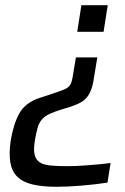

<svg xmlns="http://www.w3.org/2000/svg" viewBox="-20 -530 479 736"><path d="M276 -408 292 -510H393L377 -408ZM197 186Q142 186 104.5 177Q67 168 46 147Q25 126 19.5 92Q14 58 21 9Q32 -56 54.5 -96Q77 -136 130 -154L179 -170Q205 -179 220 -184.5Q235 -190 243 -197.5Q251 -205 254.5 -217Q258 -229 261 -250L271 -310H353L340 -231Q336 -203 329 -185Q322 -167 311.5 -155Q301 -143 286 -135.5Q271 -128 251 -121L218 -111Q189 -102 170.5 -93.5Q152 -85 141 -72.5Q130 -60 124.5 -41.5Q119 -23 114 7Q108 42 112.5 62Q117 82 132 92Q147 102 174 104.5Q201 107 240 107Q271 107 317 103.5Q363 100 404 95L392 170Q347 177 293 181.5Q239 186 197 186Z"/></svg>

Font: Azeri Sans
Style: Italic
Weight: 400
Designer: Hector Gatti & Omnibus-Type (original fonts) / Cristiano Sobral (main changes and remastering)
Foundry: Omnibus-Type
Version: Version 0.07;August 21, 2020;FontCreator 13.0.0.2681 64-bit;